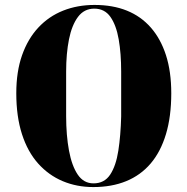

<svg xmlns="http://www.w3.org/2000/svg" viewBox="-20 -743 758 778"><path d="M358 15Q291 15 234 -9Q177 -33 134.5 -80.5Q92 -128 69 -199.5Q46 -271 46 -365Q46 -453 69.5 -519.5Q93 -586 135.5 -631.5Q178 -677 236 -700Q294 -723 363 -723Q437 -723 494 -700Q551 -677 591 -631.5Q631 -586 652.5 -519.5Q674 -453 674 -365Q674 -271 652.5 -199.5Q631 -128 590.5 -80.5Q550 -33 491.5 -9Q433 15 358 15ZM359 0Q403 0 426.5 -35.5Q450 -71 459.5 -132.5Q469 -194 471 -271V-453Q471 -526 461 -583.5Q451 -641 427.5 -674.5Q404 -708 362 -708Q321 -708 296 -674.5Q271 -641 259.5 -583.5Q248 -526 248 -453V-273Q248 -195 259.5 -133Q271 -71 295 -35.5Q319 0 359 0Z"/></svg>

Font: Kalnia Thin SemiBold
Style: Regular
Weight: 600
Version: Version 1.105